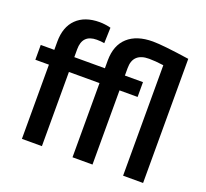

<svg xmlns="http://www.w3.org/2000/svg" viewBox="-129 -915 1149 1071"><g transform="rotate(20 446.0 -380.0)"><path d="M102.5 0V-440.4H22V-528.3H102.5V-576.7Q102.5 -664.6 151.4 -712.4Q200.2 -760.3 288.1 -760.3Q319.3 -760.3 354.5 -751.5L351.6 -658.7Q332 -662.6 306.2 -662.6Q221.2 -662.6 221.2 -575.2V-528.3H402.8V-575.7Q403.3 -665 455.8 -712.6Q508.3 -760.3 604 -760.3Q663.6 -760.3 821.8 -736.8V0H703.1V-655.8Q653.3 -662.6 617.2 -662.6Q521.5 -662.6 521.5 -572.8V-528.3H628.9V-440.4H521.5V0H402.8V-440.4H221.2V0Z"/></g></svg>

Font: Shabnam Medium FD
Style: Medium-FD
Weight: 500
Foundry: DejaVu fonts team - Redesigned by Saber Rastikerdar - Based on Vazir font
Version: Version 5.0.0